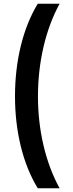

<svg xmlns="http://www.w3.org/2000/svg" viewBox="-20 -852 394 1037"><path d="M184 165H302C225 25 185 -151 185 -331C185 -514 225 -691 302 -832H184C102 -697 61 -519 61 -332C61 -146 102 31 184 165Z"/></svg>

Font: Noto Sans Devanagari UI Condensed
Style: Bold
Weight: 700
Width: 3
Designer: Jelle Bosma - Monotype Design Team
Foundry: Monotype Imaging Inc.
Version: Version 2.004